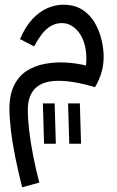

<svg xmlns="http://www.w3.org/2000/svg" viewBox="-20 -402 496 815"><path d="M74 393Q57 326 44.5 263.5Q32 201 26 148Q20 95 20 60Q20 0 40 -40Q60 -80 94 -101.5Q128 -123 170.5 -131Q213 -139 258.5 -136.5Q304 -134 345 -124Q349 -163 343 -196Q337 -229 322.5 -253Q308 -277 287.5 -290.5Q267 -304 243 -304Q220 -304 199.5 -293.5Q179 -283 161 -261Q143 -239 125 -205L65 -236Q88 -290 118.5 -322Q149 -354 182.5 -368Q216 -382 248 -382Q297 -382 330 -360.5Q363 -339 382.5 -305Q402 -271 411 -233Q420 -195 420 -161Q420 -133 414 -107.5Q408 -82 399.5 -63Q391 -44 383 -32Q330 -48 285.5 -54.5Q241 -61 206 -58Q171 -55 147 -40.5Q123 -26 110.5 0Q98 26 98 66Q98 103 104 153.5Q110 204 121 260.5Q132 317 147 373ZM274 208 269 37H319L324 208ZM167 208 162 37H212L217 208Z"/></svg>

Font: Noto Sans Arabic SemiCondensed
Style: Regular
Weight: 400
Width: 4
Designer: Monotype Design Team, Nadine Chahine, Nizar Qandah and Khaled Hosny
Foundry: Monotype Imaging Inc.
Version: Version 2.012